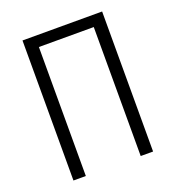

<svg xmlns="http://www.w3.org/2000/svg" viewBox="-133 -841 866 947"><g transform="rotate(-20 300.0 -367.5)"><path d="M91 0V-735H509V0H444V-677H156V0Z"/></g></svg>

Font: Iosevka SS04 Light Extended
Style: Regular
Weight: 300
Width: 7
Monospace: yes
Designer: Belleve Invis
Foundry: Belleve Invis
Version: Version 19.0.0; ttfautohint (v1.8.4)